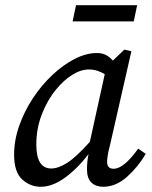

<svg xmlns="http://www.w3.org/2000/svg" viewBox="-20 -702 583 735"><path d="M119 -149Q119 -57 176 -57Q203 -57 237 -78.5Q271 -100 324 -159L381 -418Q368 -426 353 -431Q338 -436 321 -436Q289 -436 256.5 -415.5Q224 -395 196 -361Q163 -322 141 -266.5Q119 -211 119 -149ZM375 13Q347 13 330 -3Q313 -19 313 -54Q313 -85 319 -112Q275 -55 227.5 -21Q180 13 136 13Q96 13 65 -15Q34 -43 34 -110Q34 -165 53.5 -220.5Q73 -276 106 -326Q139 -376 180.5 -415Q222 -454 266 -476.5Q310 -499 351 -499Q371 -499 385.5 -491.5Q400 -484 412 -470L456 -512L483 -506L401 -146Q395 -124 392.5 -108Q390 -92 390 -82Q390 -56 415 -56Q454 -56 509 -133L538 -113Q508 -62 465.5 -24.5Q423 13 375 13ZM258 -620 271 -682H505L492 -620Z"/></svg>

Font: Source Serif 4 SmText
Style: Italic
Weight: 400
Italic angle: -12°
Designer: Frank Grießhammer
Foundry: Adobe
Version: Version 4.005;hotconv 1.1.0;makeotfexe 2.6.0